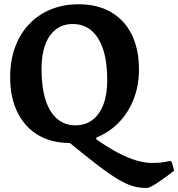

<svg xmlns="http://www.w3.org/2000/svg" viewBox="-20 -674 855 921"><path d="M683.7 227.7Q650 227.7 619.3 219.3Q588.6 210.8 549.8 188.2Q511 165.6 454.9 123.1Q398.8 80.6 315.2 12Q226.9 12 162.6 -26.3Q98.3 -64.6 63.5 -135.8Q28.7 -206.9 28.7 -303.8Q28.7 -382.3 51.9 -446.5Q75.1 -510.7 118.8 -557.1Q162.4 -603.6 222.9 -628.5Q283.3 -653.5 356.8 -653.5Q447.6 -653.5 512.4 -615.9Q577.3 -578.2 611.9 -508.3Q646.6 -438.3 646.6 -340.5Q646.6 -263.4 621 -198.1Q595.3 -132.9 549.3 -85.7Q503.4 -38.5 442.2 -14.4V-5.4Q497.4 33.2 544.9 58.3Q592.3 83.5 633.8 95.6Q675.4 107.7 711.7 107.7Q746.3 107.7 771.5 102.7Q796.7 97.7 796.7 97.7L804.3 104.3L815.3 144.8Q815.3 144.8 804.3 153.2Q793.4 161.5 776.7 173.8Q759.9 186.1 741.8 198.5Q723.6 211 707.8 219.4Q692 227.7 683.7 227.7ZM340.8 -72.8Q389 -72.8 423 -98.2Q457 -123.5 475.7 -171.8Q494.4 -220.2 494.4 -289.1Q494.4 -377.3 474.7 -437.1Q454.9 -497 418.1 -527.9Q381.4 -558.8 328.7 -558.8Q282 -558.8 248.6 -533.4Q215.1 -508.1 197.2 -460.2Q179.2 -412.3 179.2 -343.4Q179.2 -255.7 198.4 -195.4Q217.6 -135.1 254.1 -104Q290.7 -72.8 340.8 -72.8Z"/></svg>

Font: Alegreya
Style: Regular
Weight: 400
Designer: Juan Pablo del Peral
Foundry: Huerta Tipografica
Version: Version 2.009